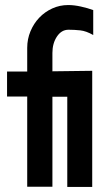

<svg xmlns="http://www.w3.org/2000/svg" viewBox="-20 -742 406 762"><path d="M350 -603Q322 -619 298.5 -621.5Q275 -624 252 -624Q224 -624 206 -597Q188 -570 188 -532V-459L346 -461V-459V-358V0H247V-358H188V-1H88V-359H8V-458H88V-552Q88 -587 101 -618Q114 -649 136 -672Q158 -695 187.5 -708.5Q217 -722 251 -722Q274 -722 301 -716Q328 -710 350 -702Z"/></svg>

Font: RailwayAlternate
Style: Regular
Weight: 400
Version: 1.000